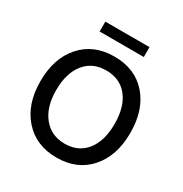

<svg xmlns="http://www.w3.org/2000/svg" viewBox="-192 -988 1094 1145"><g transform="rotate(30 355.5 -416.0)"><path d="M508 -772H204V-840H508ZM207.5 -523.5Q154 -456 154 -340Q154 -224 209 -156Q264 -88 357.5 -88Q451 -88 504 -155Q557 -222 557 -339.5Q557 -457 503.5 -524Q450 -591 355.5 -591Q261 -591 207.5 -523.5ZM582 -592.5Q665 -498 665 -340Q665 -182 581.5 -87Q498 8 356.5 8Q215 8 130.5 -87Q46 -182 46 -339.5Q46 -497 130 -592Q214 -687 356.5 -687Q499 -687 582 -592.5Z"/></g></svg>

Font: Hind Mysuru Medium
Style: Regular
Weight: 500
Designer: Manushi Parikh, Hitesh Malaviya
Foundry: Indian Type Foundry
Version: Version 0.703;PS 1.0;hotconv 1.0.86;makeotf.lib2.5.63406